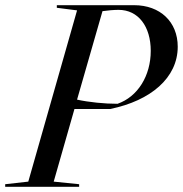

<svg xmlns="http://www.w3.org/2000/svg" viewBox="-65 -720 705 740"><path d="M-45 0H240V-10L142 -20L222 -300H360C516 -332 620 -420 620 -540C620 -636 552 -700 452 -700H154V-690L232 -680L44 -20L-45 -10ZM232 -336 330 -677C351 -680 374 -682 392 -682C468 -682 516 -618 516 -524C516 -428 466 -347 388 -320C337 -320 278 -326 232 -336Z"/></svg>

Font: Mazius Display Extra italic
Style: Regular
Weight: 400
Italic angle: -17°
Designer: Alberto Casagrande & Collletttivo
Foundry: Collletttivo
Version: Version 2.000;Glyphs 3.2 (3217)